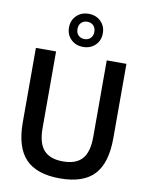

<svg xmlns="http://www.w3.org/2000/svg" viewBox="-105 -1073 895 1157"><g transform="rotate(10 342.0 -494.5)"><path d="M343 9.5Q200 9.5 132.2 -61.8Q64.5 -133 64.5 -285.5V-740H188V-272Q188 -178.5 226 -136.5Q264 -94.5 343 -94.5Q422.5 -94.5 460.2 -136.5Q498 -178.5 498 -272V-740H618.5V-285.5Q618.5 -133 552 -61.8Q485.5 9.5 343 9.5ZM343 -795Q298 -795 268.8 -823.5Q239.5 -852 239.5 -896Q239.5 -940 268.8 -968.8Q298 -997.5 343 -997.5Q388 -997.5 417.2 -968.8Q446.5 -940 446.5 -896Q446.5 -852 417.2 -823.5Q388 -795 343 -795ZM343 -843Q365.5 -843 380 -857.2Q394.5 -871.5 394.5 -896Q394.5 -920.5 380 -934.8Q365.5 -949 343 -949Q320.5 -949 306 -934.8Q291.5 -920.5 291.5 -896Q291.5 -871.5 306 -857.2Q320.5 -843 343 -843Z"/></g></svg>

Font: Encode Sans Semi Condensed SemiBold
Style: Regular
Weight: 600
Width: 4
Designer: Multiple Designers
Foundry: Impallari Type
Version: Version 3.000; ttfautohint (v1.8.3) -l 8 -r 50 -G 200 -x 14 